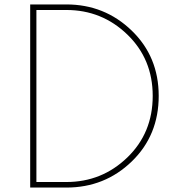

<svg xmlns="http://www.w3.org/2000/svg" viewBox="-20 -845 809 865"><path d="M116 -825H279Q451 -825 573 -707.5Q695 -590 695 -413Q695 -235 573.5 -117.5Q452 0 279 0H116ZM144 -800V-25H279Q439 -25 553.5 -135.5Q668 -246 668 -413Q668 -579 553.5 -689.5Q439 -800 279 -800Z"/></svg>

Font: Spartan MB
Style: Regular
Weight: 250
Designer: Matt Bailey
Foundry: Matt Bailey
Version: Version 1.000